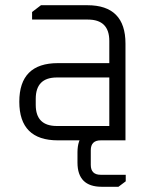

<svg xmlns="http://www.w3.org/2000/svg" viewBox="-20 -538 580 736"><path d="M202 0Q54 0 54 -148Q54 -296 202 -296H399V-381Q399 -463 317 -463H103V-492L137 -518H315Q461 -518 461 -371V0ZM117 -136Q117 -55 198 -55H399V-241H198Q117 -241 117 -159ZM277 46Q277 -47 370 -47H395V0H366Q328 0 328 38V94Q328 132 366 132H462V157L434 178H370Q277 178 277 85Z"/></svg>

Font: Oxanium Light
Style: Regular
Weight: 300
Designer: Severin Meyer
Version: Version 1.000